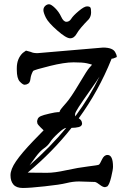

<svg xmlns="http://www.w3.org/2000/svg" viewBox="-20 -890 589 920"><path d="M316.2 -706.5C329 -706.5 339.6 -714.1 347.9 -729.2C356.2 -744.4 375.5 -767.4 405.8 -798.3L406.2 -798.8C413.1 -807.9 416.5 -818.5 416.5 -830.6C416.5 -842.6 415.4 -850.4 413.1 -854C410.8 -857.6 405.4 -859.4 396.7 -859.4C388.1 -859.4 374.9 -852 357.2 -837.2C339.4 -822.3 327.6 -810.1 321.5 -800.3C315.5 -790.5 307.8 -785.6 298.3 -785.6C288.9 -785.6 280.5 -793.6 273.2 -809.6C265.9 -825.5 256 -839.5 243.7 -851.6C231.3 -863.6 221.8 -869.6 215.1 -869.6C208.4 -869.6 202.2 -866.9 196.5 -861.6C190.8 -856.2 188 -849.5 188 -841.6C188 -833.6 191.8 -821.7 199.5 -805.9C207.1 -790.1 225.3 -769.6 253.9 -744.4C282.6 -719.2 303.3 -706.5 316.2 -706.5ZM297.4 -277.3C246.3 -215.8 187.7 -155.9 121.6 -97.7C125.8 -103.5 135.3 -116.5 149.9 -136.5C164.6 -156.5 178.1 -170.7 190.7 -179.2C203.2 -187.7 213.1 -197.6 220.2 -209C227.4 -220.4 240 -234.5 258.1 -251.2C276.1 -268 289.2 -276.7 297.4 -277.3ZM457 -523.4C425.8 -458.3 387 -394.7 340.8 -332.5C340.2 -334.1 339.8 -337.6 339.8 -342.8C339.8 -348 345.7 -359.6 357.4 -377.7C369.1 -395.8 387 -421.8 411.1 -455.8C435.2 -489.8 450.5 -512.4 457 -523.4ZM159.7 -635.3C146 -635.3 135.4 -637.2 127.9 -641.1L104.5 -647.5L88.9 -636.2C70 -618 60.5 -593.8 60.5 -563.5V-555.7C60.5 -528 65.3 -509.1 75 -499C84.6 -488.9 92.2 -483.9 97.9 -483.9C103.6 -483.9 109.4 -485.7 115.2 -489.3C121.1 -492.8 124.7 -500.7 126 -512.7C127.3 -524.7 131.5 -537.3 138.7 -550.3C144.5 -554.2 171 -562 218 -573.7C265.1 -585.4 303.1 -591.3 332.3 -591.3C361.4 -591.3 382.5 -589.8 395.5 -586.9C408.5 -584 417 -581.7 420.9 -580.1C419.3 -577.5 415.1 -572.7 408.4 -565.7C401.8 -558.7 385.3 -533 358.9 -488.5C332.5 -444.1 312.3 -414 298.3 -398.2C284.3 -382.4 275.4 -371.8 271.5 -366.5C267.6 -361.1 265.5 -356.6 265.1 -353C263.8 -352.7 260.5 -352.5 255.1 -352.5C249.8 -352.5 237.1 -350.3 217 -345.7C197 -341.1 183.3 -337.2 175.8 -333.7C168.3 -330.3 163.4 -326 161.1 -320.8C158.9 -315.6 157.7 -311 157.7 -307.1L159.7 -296.9C161.3 -293.9 166 -288.4 173.8 -280.3L189 -265.6L138.2 -213.4C101.7 -175.3 74.6 -143.3 56.9 -117.4C39.1 -91.6 30.3 -69.2 30.3 -50.3C30.3 -31.4 35 -16.5 44.4 -5.6C53.9 5.3 68.7 10.7 88.9 10.7H90.8C111.7 10.7 145.8 8.1 193.4 2.9C242.5 -2.3 277.5 -7.5 298.3 -12.7C319.2 -17.9 339.2 -20.5 358.4 -20.5L435.1 -18.1C440.9 -16.8 448.6 -12.3 458.3 -4.6C467.9 3 476.2 6.8 483.4 6.8L494.1 3.4C501 -2.8 507.2 -17.8 512.9 -41.7C518.6 -65.7 521.5 -82 521.5 -90.8C521.5 -128.6 512.7 -147.5 495.1 -147.5C484 -147.5 475.2 -140.1 468.5 -125.5C461.8 -110.8 456.9 -102.6 453.6 -100.8C450.4 -99 433.2 -96.3 402.1 -92.5C371 -88.8 335.9 -82.7 296.9 -74.2C260.1 -66.1 229.8 -62 206.1 -62H203.1H202.1C178.1 -62.3 158.3 -62.5 142.8 -62.5C127.4 -62.5 117.4 -62.7 112.8 -63C191.9 -128.7 261.9 -200.2 322.8 -277.3C335.4 -277.3 347 -278.6 357.4 -281.2C367.8 -283.9 373.2 -289.7 373.5 -298.8H373C373 -308.6 367.8 -316.7 357.4 -323.2C420.9 -410.5 473 -504.7 513.7 -606C514 -606.9 514.2 -607.7 514.2 -608.4L522.9 -609.9L537.6 -615.7C538.9 -616 539.6 -617.2 539.6 -619.1V-619.6C539.6 -623.9 537.1 -630.5 532.2 -639.6C524.4 -654.6 504.9 -662.1 473.6 -662.1Z"/></svg>

Font: Drukaatie burti
Style: Regular
Weight: 400
Version: Version 0.14.4